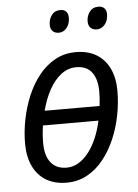

<svg xmlns="http://www.w3.org/2000/svg" viewBox="-53 -770 591 821"><g transform="rotate(-5 242.5 -360.0)"><path d="M200.2 8.8Q149.4 8.8 112.8 -12.9Q76.2 -34.7 56.6 -75.7Q37.1 -116.7 37.1 -174.3Q37.1 -224.1 47.4 -275.9Q57.6 -327.6 77.6 -375.7Q97.7 -423.8 127.7 -461.7Q157.7 -499.5 197.5 -521.7Q237.3 -543.9 286.6 -543.9Q339.4 -543.9 375.7 -521.7Q412.1 -499.5 431.2 -459Q450.2 -418.5 450.2 -363.3Q450.2 -312 439.9 -259.3Q429.7 -206.5 409.2 -158.7Q388.7 -110.8 358.6 -73Q328.6 -35.2 288.8 -13.2Q249 8.8 200.2 8.8ZM205.6 -55.2Q233.9 -55.2 257.8 -70.1Q281.7 -85 301.5 -110.8Q321.3 -136.7 335.7 -170.9Q350.1 -205.1 358.4 -243.7H120.1Q117.2 -224.1 115.7 -205.3Q114.3 -186.5 114.3 -169.4Q114.3 -114.3 137.9 -84.7Q161.6 -55.2 205.6 -55.2ZM132.8 -305.7H368.7Q370.6 -321.8 371.6 -337.2Q372.6 -352.5 372.6 -367.2Q372.6 -420.4 350.3 -450Q328.1 -479.5 283.2 -479.5Q247.1 -479.5 217.5 -456.3Q188 -433.1 166.7 -394Q145.5 -355 132.8 -305.7ZM385.7 -632.8Q369.1 -632.8 359.1 -642.3Q349.1 -651.9 349.1 -670.4Q349.1 -693.4 362.3 -711.2Q375.5 -729 399.9 -729Q417 -729 425.8 -719.7Q434.6 -710.4 434.6 -693.8Q434.6 -667 420.2 -649.9Q405.8 -632.8 385.7 -632.8ZM222.7 -632.8Q206.1 -632.8 196.3 -642.3Q186.5 -651.9 186.5 -670.4Q186.5 -693.4 199.5 -711.2Q212.4 -729 236.3 -729Q248 -729 255.4 -724.9Q262.7 -720.7 266.6 -712.9Q270.5 -705.1 270.5 -693.8Q270.5 -667 256.6 -649.9Q242.7 -632.8 222.7 -632.8Z"/></g></svg>

Font: Open Sans SemiCondensed
Style: Italic
Weight: 400
Width: 4
Italic angle: -12°
Designer: Monotype Design Team
Foundry: Monotype Imaging Inc.
Version: Version 3.000